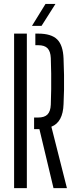

<svg xmlns="http://www.w3.org/2000/svg" viewBox="-20 -974 392 994"><path d="M257 0 184 -305.5H156.5V-365.5H176.5Q210.5 -365.5 226 -381.5Q241.5 -397.5 243 -432Q244.5 -471.5 245 -512.2Q245.5 -553 245 -593.5Q244.5 -634 243 -673.5Q241.5 -708 226.2 -724Q211 -740 177.5 -740H163V-800H177.5Q245.5 -800 276 -770Q306.5 -740 309 -670.5Q311 -626 311.5 -586.2Q312 -546.5 311.5 -509.2Q311 -472 309 -435Q306 -341.5 246 -318L326.5 0ZM53 0V-800H119V0ZM145.5 -840 215.5 -953.5H267L195 -840Z"/></svg>

Font: Big Shoulders Stencil Display Thin
Style: Regular
Weight: 400
Version: Version 2.001